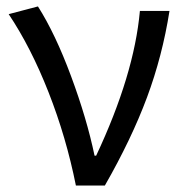

<svg xmlns="http://www.w3.org/2000/svg" viewBox="-20 -577 568 597"><path d="M216 0Q186 -150 131 -290Q76 -430 7 -533L98 -557Q152 -472 201 -340Q250 -208 274 -93H279Q397 -344 415 -543H507Q485 -403 437 -274Q389 -145 306 0Z"/></svg>

Font: Noto Sans SC
Style: Regular
Weight: 400
Designer: Ryoko NISHIZUKA  (kana, bopomofo & ideographs); Paul D. Hunt (Latin, Greek & Cyrillic); Sandoll Communications , Soo-you
Foundry: Adobe
Version: Version 2.002;hotconv 1.0.116;makeotfexe 2.5.65601